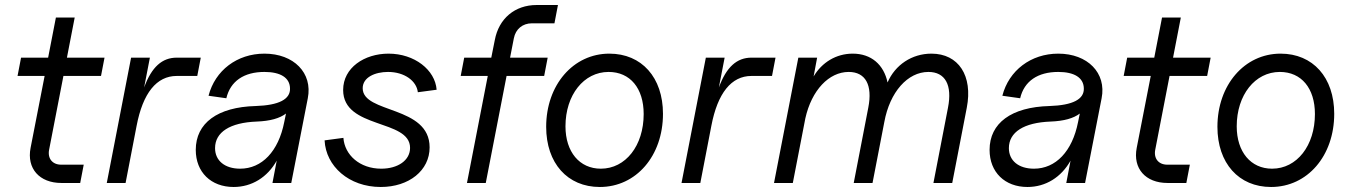

<svg xmlns="http://www.w3.org/2000/svg" viewBox="-20 -730 5390 766"><path d="M225 0H300L314 -73H224C189 -73 169 -98 176 -133L233 -427H383L397 -500H247L278 -660H203L172 -500H64L50 -427H158L102 -140C86 -58 137 0 225 0Z M406 0H481L525 -228C550 -359 605 -427 685 -427H767L781 -500H685C627 -500 585 -463 555 -381L578 -500H503Z M912 16C985 16 1047 -23 1084 -89L1067 0H1142L1208 -338C1228 -439 1152 -516 1035 -516C926 -516 838 -449 812 -348L883 -338C899 -406 953 -443 1035 -443C1099 -443 1136 -420 1137 -378C1139 -334 1093 -310 1000 -307C848 -303 761 -239 761 -132C761 -43 822 16 912 16ZM938 -57C877 -57 838 -89 838 -139C838 -203 898 -241 1004 -245C1058 -247 1096 -258 1121 -277L1114 -243C1091 -126 1025 -57 938 -57Z M1499 16C1612 16 1694 -50 1694 -142C1694 -310 1427 -276 1427 -378C1427 -422 1477 -443 1528 -443C1594 -443 1642 -407 1647 -362L1722 -372C1716 -451 1634 -516 1530 -516C1434 -516 1349 -460 1349 -371C1349 -214 1616 -256 1616 -140C1616 -90 1567 -57 1501 -57C1415 -57 1355 -112 1350 -180L1275 -170C1280 -67 1372 16 1499 16Z M1954 -570 1940 -500H1832L1818 -427H1926L1843 0H1918L2001 -427H2151L2165 -500H2015L2030 -577C2037 -614 2065 -637 2102 -637H2192L2206 -710H2121C2034 -710 1970 -656 1954 -570Z M2373 16C2518 16 2625 -108 2625 -276C2625 -421 2540 -516 2411 -516C2267 -516 2159 -391 2159 -224C2159 -79 2244 16 2373 16ZM2377 -57C2292 -57 2236 -124 2236 -226C2236 -351 2309 -443 2408 -443C2494 -443 2548 -378 2548 -275C2548 -149 2476 -57 2377 -57Z M2699 0H2774L2818 -228C2843 -359 2898 -427 2978 -427H3060L3074 -500H2978C2920 -500 2878 -463 2848 -381L2871 -500H2796Z M3762 -300 3704 0H3779L3837 -300C3862 -428 3804 -516 3696 -516C3618 -516 3551 -471 3521 -401C3506 -472 3456 -516 3382 -516C3316 -516 3259 -481 3226 -425L3240 -500H3165L3068 0H3143L3193 -258C3218 -370 3287 -443 3366 -443C3433 -443 3462 -391 3444 -300L3386 0H3461L3508 -243C3530 -363 3601 -443 3684 -443C3751 -443 3780 -391 3762 -300Z M4079 16C4152 16 4214 -23 4251 -89L4234 0H4309L4375 -338C4395 -439 4319 -516 4202 -516C4093 -516 4005 -449 3979 -348L4050 -338C4066 -406 4120 -443 4202 -443C4266 -443 4303 -420 4304 -378C4306 -334 4260 -310 4167 -307C4015 -303 3928 -239 3928 -132C3928 -43 3989 16 4079 16ZM4105 -57C4044 -57 4005 -89 4005 -139C4005 -203 4065 -241 4171 -245C4225 -247 4263 -258 4288 -277L4281 -243C4258 -126 4192 -57 4105 -57Z M4638 0H4713L4727 -73H4637C4602 -73 4582 -98 4589 -133L4646 -427H4796L4810 -500H4660L4691 -660H4616L4585 -500H4477L4463 -427H4571L4515 -140C4499 -58 4550 0 4638 0Z M5051 16C5196 16 5303 -108 5303 -276C5303 -421 5218 -516 5089 -516C4945 -516 4837 -391 4837 -224C4837 -79 4922 16 5051 16ZM5055 -57C4970 -57 4914 -124 4914 -226C4914 -351 4987 -443 5086 -443C5172 -443 5226 -378 5226 -275C5226 -149 5154 -57 5055 -57Z"/></svg>

Font: Uncut Sans
Style: Italic
Weight: 400
Italic angle: -11°
Designer: Kasper Nordkvist
Foundry: UNCUT.wtf
Version: Version 1.304;Glyphs 3.2 (3246)